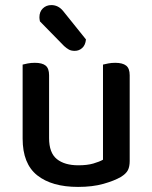

<svg xmlns="http://www.w3.org/2000/svg" viewBox="-20 -721 599 755"><path d="M69 -467Q76 -469 89 -471.5Q102 -474 117 -474Q146 -474 159.5 -463Q173 -452 173 -425V-178Q173 -120 203.5 -95.5Q234 -71 288 -71Q323 -71 347 -78Q371 -85 385 -93V-467Q393 -469 405.5 -471.5Q418 -474 433 -474Q462 -474 476 -463Q490 -452 490 -425V-88Q490 -66 483 -52Q476 -38 455 -25Q429 -10 386.5 2Q344 14 287 14Q184 14 126.5 -31.5Q69 -77 69 -176ZM137 -637Q135 -647 135 -653Q135 -675 148.5 -688Q162 -701 182 -701Q209 -701 228 -678L318 -566Q316 -544 303.5 -532.5Q291 -521 274 -521Q260 -521 251 -526Q242 -531 232 -540Z"/></svg>

Font: Baloo 2 Medium
Style: Regular
Weight: 500
Designer: Sarang Kulkarni and Ek Type
Foundry: Ek Type
Version: Version 1.640;hotconv 1.0.111;makeotfexe 2.5.65597; ttfautoh